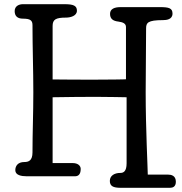

<svg xmlns="http://www.w3.org/2000/svg" viewBox="-20 -841 869 916"><path d="M677 -705C677 -732 684 -745 758 -745C774 -745 803 -748 803 -776C803 -802 786 -807 744 -807H555C527 -807 505 -799 505 -775C505 -752 518 -741 545 -738C568 -735 581 -728 581 -712V-463C584 -462 486 -461 435 -461C367 -461 299 -461 231 -462V-717C231 -748 246 -757 295 -757C316 -757 347 -765 347 -790C347 -814 330 -821 288 -821H89C72 -821 50 -813 50 -788C50 -764 64 -752 89 -752C124 -752 135 -744 135 -721C135 -616 139 -506 139 -401C139 -296 135 -212 135 -114C135 -75 117 -68 96 -68C65 -68 53 -49 53 -29C53 -5 82 0 108 0H337C350 0 365 -5 365 -35C365 -50 352 -63 327 -63H231V-377C299 -378 367 -379 435 -379C486 -379 584 -377 584 -377V-62C584 -23 569 -16 554 -16C526 -16 504 -3 504 22C504 47 520 55 556 55H791C804 55 819 50 819 26C819 -4 796 -8 781 -8H685C685 -35 675 -226 675 -401C675 -471 677 -656 677 -705Z"/></svg>

Font: Life Savers
Style: ExtraBold
Weight: 800
Designer: Pablo Impallari, Rodrigo Fuenzalida, Brenda Gallo
Foundry: Pablo Impallari, Rodrigo Fuenzalida, Brenda Gallo
Version: Version 3.000